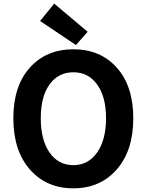

<svg xmlns="http://www.w3.org/2000/svg" viewBox="-20 -1026 810 1060"><path d="M53.7 -373Q53.7 -550.8 144.5 -652.3Q235.4 -753.9 384.8 -753.9Q534.2 -753.9 625 -652.3Q715.8 -550.8 715.8 -373Q715.8 -194.3 624.5 -90.3Q533.2 13.7 384.8 13.7Q236.3 13.7 145 -90.3Q53.7 -194.3 53.7 -373ZM253.4 -184.1Q301.8 -114.3 384.8 -114.3Q467.8 -114.3 516.6 -184.6Q565.4 -254.9 565.4 -373Q565.4 -491.2 516.6 -559.1Q467.8 -627 384.8 -627Q301.8 -627 253.4 -559.6Q205.1 -492.2 205.1 -373Q205.1 -253.9 253.4 -184.1ZM399.4 -777.3 201.2 -910.2 279.3 -1005.9 463.9 -850.6Z"/></svg>

Font: Gen Shin Gothic Bold
Style: Bold
Weight: 700
Designer: [Source Han Sans]
Ryoko NISHIZUKA  (kana & ideographs); Paul D. Hunt (Latin, Greek & Cyrillic); Wenlong ZHANG  (bopomofo
Version: Version 1.002.20150607